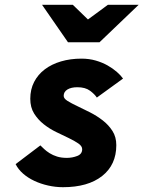

<svg xmlns="http://www.w3.org/2000/svg" viewBox="-20 -767 597 799"><path d="M263 -591 155 -747H283L346 -686L429 -747H557L394 -591ZM242 12Q211 12 180 5Q149 -2 122.5 -14.5Q96 -27 76 -44.5Q56 -62 45 -84L148 -162Q154 -156 163.5 -147Q173 -138 186.5 -129.5Q200 -121 217.5 -115.5Q235 -110 258 -110Q281 -110 301.5 -118Q322 -126 322 -146Q322 -159 306 -170Q290 -181 266 -192.5Q242 -204 214 -217.5Q186 -231 162 -250Q138 -269 122 -294.5Q106 -320 106 -356Q106 -395 122 -426Q138 -457 166.5 -478.5Q195 -500 234 -511.5Q273 -523 319 -523Q351 -523 378.5 -515Q406 -507 428 -494.5Q450 -482 466.5 -467.5Q483 -453 492 -440L383 -361Q374 -375 354.5 -389.5Q335 -404 302 -404Q276 -404 260.5 -394.5Q245 -385 245 -368Q245 -357 261 -347Q277 -337 301.5 -325.5Q326 -314 354.5 -299.5Q383 -285 407.5 -266Q432 -247 448 -222Q464 -197 464 -163Q464 -81 405 -34.5Q346 12 242 12Z"/></svg>

Font: Overpass Heavy
Style: Italic
Weight: 900
Italic angle: -10°
Designer: Delve Withrington, Dave Bailey
Foundry: Delve Fonts
Version: Version 3.000;DELV;Overpass